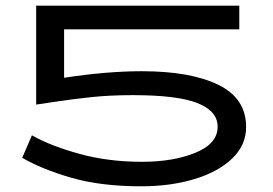

<svg xmlns="http://www.w3.org/2000/svg" viewBox="-20 -640 959 674"><path d="M844 -194Q844 -131 795.5 -84Q747 -37 663 -11.5Q579 14 476 14Q334 14 230.5 -16Q127 -46 58 -86L92 -165Q157 -128 258.5 -100Q360 -72 478 -72Q589 -72 666.5 -104Q744 -136 744 -195Q744 -250 673.5 -278Q603 -306 447 -306Q369 -306 305 -299.5Q241 -293 161 -281Q125 -275 107 -273V-620H820V-537H205V-367Q355 -390 478 -390Q648 -390 746 -342.5Q844 -295 844 -194Z"/></svg>

Font: BioRhyme Expanded
Style: Regular
Weight: 400
Width: 7
Designer: Aoife Mooney
Foundry: Aoife Mooney Type
Version: Version 1.001